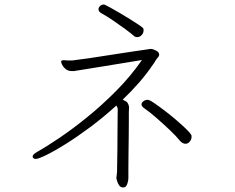

<svg xmlns="http://www.w3.org/2000/svg" viewBox="-20 -767 1040 848"><path d="M586 -603Q577 -603 572 -608Q556 -622 530 -641Q504 -660 476.5 -678.5Q449 -697 427 -709Q415 -716 415 -726Q415 -734 422 -740.5Q429 -747 438 -747Q440 -747 441 -746.5Q442 -746 443 -746Q446 -745 463.5 -735.5Q481 -726 505 -712Q529 -698 553 -683Q577 -668 593.5 -657Q610 -646 612 -642Q614 -640 614 -637Q614 -634 614 -632Q614 -621 605.5 -612Q597 -603 586 -603ZM494 19Q494 14 495.5 5.5Q497 -3 497 -9Q497 -14 497.5 -42Q498 -70 498.5 -109Q499 -148 499 -186.5Q499 -225 499.5 -252.5Q500 -280 500 -285Q500 -289 498 -293Q496 -297 494 -301Q437 -249 378.5 -205.5Q320 -162 269.5 -130.5Q219 -99 184 -82Q149 -65 138 -65Q131 -65 127 -69Q124 -72 124 -75Q124 -85 144 -96Q183 -118 241 -157Q299 -196 364.5 -249Q430 -302 493.5 -366Q557 -430 607 -502Q570 -496 522 -488Q474 -480 427 -472.5Q380 -465 346.5 -459.5Q313 -454 306 -453H298Q281 -453 270.5 -461.5Q260 -470 255 -480Q250 -490 250 -494Q250 -501 261 -501H265Q271 -500 277 -500Q283 -500 290 -500Q295 -500 299 -500Q303 -500 307 -501Q334 -504 374.5 -510Q415 -516 462 -523.5Q509 -531 556.5 -538Q604 -545 645 -551H646Q654 -551 668.5 -544Q683 -537 683 -526Q683 -519 677 -513Q670 -505 665 -496Q660 -487 655 -481Q628 -441 594 -402Q560 -363 522 -327Q539 -319 542.5 -314Q546 -309 548 -303Q549 -300 549.5 -297Q550 -294 550 -291Q550 -287 549.5 -281.5Q549 -276 549 -271Q549 -262 549 -232Q549 -202 548.5 -162.5Q548 -123 547.5 -84Q547 -45 547 -16Q547 13 547 20Q547 33 542 45.5Q537 58 530 60Q528 61 524 61Q513 61 506.5 52Q500 43 497.5 33Q495 23 494 21ZM799 -132Q787 -132 775 -145Q759 -165 729.5 -193Q700 -221 669.5 -247.5Q639 -274 617 -289Q605 -297 605 -306Q605 -314 613.5 -320Q622 -326 631 -326Q636 -326 638 -325Q645 -323 664.5 -309.5Q684 -296 709.5 -276.5Q735 -257 759.5 -236Q784 -215 802 -197.5Q820 -180 824 -172Q826 -170 826 -167Q826 -164 826 -162Q826 -151 818 -141.5Q810 -132 799 -132Z"/></svg>

Font: Moon Stars Kai T Light
Style: Regular
Weight: 300
Designer: GuiWonder
Version: Version 1.101